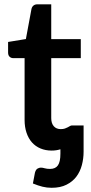

<svg xmlns="http://www.w3.org/2000/svg" viewBox="-20 -690 424 890"><path d="M260 2Q241 8 219.5 8Q191 8 167.8 -1.8Q144.5 -11.5 128.2 -29.8Q112 -48 103 -74.5Q94 -101 94 -134V-420.5H41.5Q31.5 -420.5 24.5 -427Q17.5 -433.5 17.5 -446.5V-495.5L100 -509L126 -649Q128.5 -659 135.5 -664.5Q142.5 -670 153.5 -670H217.5V-508.5H354.5V-420.5H217.5V-142.5Q217.5 -118.5 229.2 -105Q241 -91.5 261.5 -91.5Q273 -91.5 280.8 -94.2Q288.5 -97 294.2 -100Q300 -103 304.5 -105.8Q309 -108.5 313.5 -108.5H367.5V13.5Q367.5 45 359.5 75.2Q351.5 105.5 334 128.8Q316.5 152 288.2 166.2Q260 180.5 219.5 180.5Q197.5 180.5 177.2 175.5Q157 170.5 132.5 160.5L142 110.5Q146 96 154 91.5Q162 87 169.5 87Q177 87 187.2 90Q197.5 93 212 93Q237 93 248.5 76.5Q260 60 260 22.5Z"/></svg>

Font: Lato
Style: Bold
Weight: 700
Designer: Lukasz Dziedzic
Foundry: tyPoland Lukasz Dziedzic
Version: Version 2.007; 2014-02-27